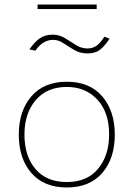

<svg xmlns="http://www.w3.org/2000/svg" viewBox="-20 -820 590 848"><path d="M275 8Q174 8 118.5 -56Q63 -120 63 -225Q63 -330 118.5 -394.5Q174 -459 275 -459Q376 -459 431.5 -394.5Q487 -330 487 -225Q487 -120 431.5 -56Q376 8 275 8ZM275 -16Q365 -16 413.5 -75Q462 -134 462 -226Q462 -324 410 -380Q358 -436 275 -436Q187 -436 137.5 -377.5Q88 -319 88 -226Q88 -130 137 -73Q186 -16 275 -16ZM441 -658 464 -649Q439 -612 418.5 -598Q398 -584 366 -584Q334 -584 308.5 -599Q283 -614 260.5 -629Q238 -644 215 -644Q169 -644 136 -596L110 -602Q131 -633 154.5 -650Q178 -667 214 -667Q244 -666 268 -651Q292 -636 315.5 -621Q339 -606 367 -606Q388 -606 405 -617Q422 -628 441 -658ZM146 -780V-800H407V-780Z"/></svg>

Font: Inconsolata SemiExpanded ExtraLight
Style: Regular
Weight: 200
Width: 6
Monospace: yes
Designer: Raph Levien, Cyreal, Brenton Simpson
Foundry: Raph Levien, Cyreal, Google
Version: Version 3.001; ttfautohint (v1.8.2.53-6de2)